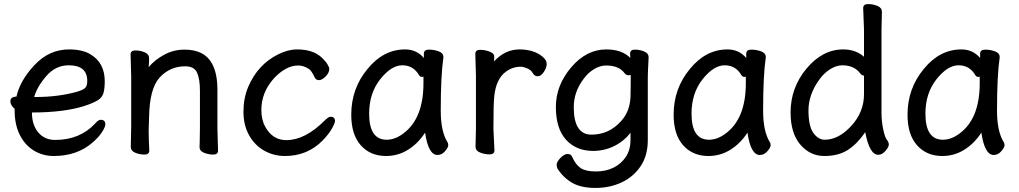

<svg xmlns="http://www.w3.org/2000/svg" viewBox="-20 -739 5011 944"><path d="M475 -150Q498 -150 498 -127Q498 -116 482.5 -91Q467 -66 436 -39Q360 28 244 28Q190 28 146 1Q102 -26 77 -76.5Q52 -127 52 -195V-204Q31 -222 31 -241Q31 -263 61 -264Q78 -343 150 -419.5Q222 -496 319 -496Q384 -496 423 -473Q495 -431 495 -340Q495 -305 489 -282.5Q483 -260 460.5 -246Q438 -232 392 -217Q291 -186 140 -186H137Q137 -125 168 -88Q199 -51 251 -51Q373 -51 448 -132Q463 -150 475 -150ZM409 -341Q409 -418 318 -418Q254 -418 208.5 -366Q163 -314 148 -262H155Q266 -262 359 -288Q392 -298 400.5 -308.5Q409 -319 409 -341Z M961 -17 962 -44 963 -115V-293Q963 -350 949 -381.5Q935 -413 891 -413Q816 -413 765.5 -358.5Q715 -304 713 -162Q712 -129 711 -105V-89Q711 -59 714 1Q714 21 690.5 21Q667 21 645 12Q623 3 623 -17L625 -115V-364L622 -471Q622 -491 645.5 -491Q669 -491 691 -482Q713 -473 713 -453V-439Q712 -425 711 -409Q740 -444 786.5 -469.5Q833 -495 887 -495Q985 -495 1022 -427Q1049 -379 1049 -297V-105L1052 1Q1052 21 1028.5 21Q1005 21 983 12Q961 3 961 -16Z M1605 -165Q1627 -165 1627 -144Q1627 -134 1612 -107Q1597 -80 1567 -49Q1492 28 1381 28Q1326 28 1279.5 2Q1233 -24 1205 -73.5Q1177 -123 1177 -189.5Q1177 -256 1200 -311Q1247 -422 1348 -472Q1396 -496 1441 -496Q1521 -496 1564 -454Q1582 -437 1590.5 -422Q1599 -407 1599 -401Q1599 -381 1581 -363Q1563 -345 1548.5 -345Q1534 -345 1528 -357Q1511 -392 1500 -399Q1474 -417 1446 -417Q1386 -417 1326 -353Q1265 -284 1265 -199Q1265 -150 1284 -116Q1320 -50 1388 -50Q1480 -50 1577 -147Q1595 -165 1605 -165Z M2160 -459V-456Q2147 -367 2147 -195Q2147 -93 2180 -40Q2184 -35 2184 -24.5Q2184 -14 2168 4.5Q2152 23 2131 23Q2086 23 2070 -87Q2036 -34 1986.5 -3Q1937 28 1878 28Q1801 28 1754 -24.5Q1707 -77 1707 -175Q1707 -304 1787 -400Q1865 -496 1972 -496Q2028 -496 2064 -454V-475Q2064 -495 2089 -495Q2114 -495 2137 -486.5Q2160 -478 2160 -459ZM1795 -180Q1795 -52 1881 -52Q1922 -52 1962 -82Q2062 -155 2062 -330Q2062 -346 2062 -362Q2060 -361 2053 -361Q2046 -361 2040 -370Q2012 -418 1958 -418Q1904 -418 1849.5 -349.5Q1795 -281 1795 -180Z M2409 -437Q2463 -496 2534 -496Q2605 -496 2648 -460Q2668 -443 2668 -425Q2668 -407 2654 -385.5Q2640 -364 2624 -364Q2608 -364 2599.5 -379.5Q2591 -395 2572 -403Q2553 -411 2540 -411Q2501 -411 2468 -387Q2419 -352 2410 -265Q2406 -229 2406 -106L2411 0Q2411 20 2387 20Q2363 20 2340.5 11Q2318 2 2318 -18L2320 -106V-367L2317 -474Q2317 -494 2341 -494Q2365 -494 2387.5 -485Q2410 -476 2410 -462Q2410 -448 2409 -437Z M3169 -458V-456Q3165 -381 3165 -358V-50Q3165 26 3129.5 78.5Q3094 131 3036 158Q2978 185 2907.5 185Q2837 185 2793.5 160Q2750 135 2721 90Q2717 83 2717 70Q2717 57 2735.5 37.5Q2754 18 2771 18Q2788 18 2794 34Q2811 72 2836 88Q2861 104 2910 104Q2959 104 2997 85Q3035 66 3057.5 31.5Q3080 -3 3080 -51V-86Q3047 -44 2999 -20.5Q2951 3 2896 3Q2813 3 2763 -52Q2713 -107 2713 -213Q2713 -319 2788 -407.5Q2863 -496 2961 -496Q3038 -496 3079 -454L3078 -474V-475Q3078 -495 3101.5 -495Q3125 -495 3147 -486Q3169 -477 3169 -458ZM2801 -212Q2801 -77 2888 -77Q2975 -77 3035 -145Q3077 -192 3080 -263Q3081 -290 3081 -324V-370Q3077 -369 3068 -369Q3059 -369 3051 -379Q3023 -417 2960 -417Q2931 -417 2901.5 -399.5Q2872 -382 2850 -352Q2801 -288 2801 -212Z M3745 -459V-456Q3732 -367 3732 -195Q3732 -93 3765 -40Q3769 -35 3769 -24.5Q3769 -14 3753 4.5Q3737 23 3716 23Q3671 23 3655 -87Q3621 -34 3571.5 -3Q3522 28 3463 28Q3386 28 3339 -24.5Q3292 -77 3292 -175Q3292 -304 3372 -400Q3450 -496 3557 -496Q3613 -496 3649 -454V-475Q3649 -495 3674 -495Q3699 -495 3722 -486.5Q3745 -478 3745 -459ZM3380 -180Q3380 -52 3466 -52Q3507 -52 3547 -82Q3647 -155 3647 -330Q3647 -346 3647 -362Q3645 -361 3638 -361Q3631 -361 3625 -370Q3597 -418 3543 -418Q3489 -418 3434.5 -349.5Q3380 -281 3380 -180Z M4126 -496Q4187 -496 4228 -460V-593L4224 -699Q4224 -719 4248 -719Q4272 -719 4294 -710Q4316 -701 4316 -681L4314 -592V-185Q4314 -143 4322.5 -103Q4331 -63 4340.5 -51.5Q4350 -40 4350 -28Q4350 -16 4333.5 3Q4317 22 4298 22Q4255 22 4234 -89Q4196 -33 4149.5 -2.5Q4103 28 4033 28Q3963 28 3915 -28Q3867 -84 3867 -186Q3867 -308 3945.5 -402Q4024 -496 4126 -496ZM4228 -367Q4218 -368 4211 -376Q4181 -418 4121 -418Q4093 -418 4062 -399Q4031 -380 4007 -346Q3955 -273 3955 -196Q3955 -119 3979 -85.5Q4003 -52 4035 -52Q4103 -52 4165.5 -120Q4228 -188 4228 -276Z M4895 -459V-456Q4882 -367 4882 -195Q4882 -93 4915 -40Q4919 -35 4919 -24.5Q4919 -14 4903 4.5Q4887 23 4866 23Q4821 23 4805 -87Q4771 -34 4721.5 -3Q4672 28 4613 28Q4536 28 4489 -24.5Q4442 -77 4442 -175Q4442 -304 4522 -400Q4600 -496 4707 -496Q4763 -496 4799 -454V-475Q4799 -495 4824 -495Q4849 -495 4872 -486.5Q4895 -478 4895 -459ZM4530 -180Q4530 -52 4616 -52Q4657 -52 4697 -82Q4797 -155 4797 -330Q4797 -346 4797 -362Q4795 -361 4788 -361Q4781 -361 4775 -370Q4747 -418 4693 -418Q4639 -418 4584.5 -349.5Q4530 -281 4530 -180Z"/></svg>

Font: LXGW ZhenKai
Style: Regular
Weight: 400
Designer: LXGW / Fontworks Inc.
Foundry: LXGW / Fontworks Inc.
Version: Version 0.800;June 8, 2025